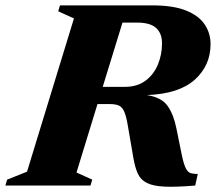

<svg xmlns="http://www.w3.org/2000/svg" viewBox="-55 -690 803 714"><path d="M229.5 -48.5 288 -22 281.5 0H-35L-28.5 -22L45.5 -51.5L220 -621.5L161.5 -648L168 -670H511Q589.5 -670 637 -650.8Q684.5 -631.5 706.2 -599Q728 -566.5 728 -526Q728 -446 668.8 -393.2Q609.5 -340.5 491 -336.5Q546 -328 568.5 -295.8Q591 -263.5 601 -212.5L621 -114Q628.5 -78 636.5 -63.2Q644.5 -48.5 655.2 -45.8Q666 -43 680.5 -43L671 0Q600 6 557 4Q514 2 491 -9.8Q468 -21.5 457.8 -43.8Q447.5 -66 441.5 -100L421 -219Q415 -256 407.5 -273.8Q400 -291.5 387.5 -297.2Q375 -303 353.5 -303H307.5ZM409 -367Q455.5 -367 486.2 -390Q517 -413 532.2 -450Q547.5 -487 547.5 -529Q547.5 -566 525.5 -586Q503.5 -606 454.5 -606H400.5L327 -367Z"/></svg>

Font: Newsreader 16pt ExtraBold
Style: Italic
Weight: 800
Italic angle: -17°
Designer: Hugues Gentile
Foundry: Production Type
Version: Version 1.003; ttfautohint (v1.8.3)